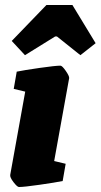

<svg xmlns="http://www.w3.org/2000/svg" viewBox="-20 -740 403 769"><path d="M21 -40 81 -373 35 -384 47 -453Q76 -459 139 -468Q202 -477 222 -477Q229 -477 243.5 -456Q258 -435 257 -427L197 -95L243 -84L231 -15Q202 -9 139 0Q76 9 56 9Q49 9 34 -10.5Q19 -30 21 -40ZM27 -576 166 -720H270L363 -567L302 -519L208 -594H201L80 -519Z"/></svg>

Font: Grenze Black
Style: Italic
Weight: 900
Italic angle: -10°
Designer: Renata Polastri
Foundry: Omnibus-Type
Version: Version 1.002; ttfautohint (v1.8)